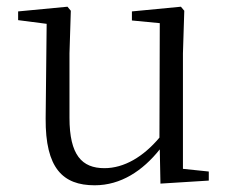

<svg xmlns="http://www.w3.org/2000/svg" viewBox="-20 -538 688 572"><path d="M458 9 602 0V-27L525 -35V-379L529 -506L519 -518L373 -504V-477L456 -469L455 -128C407 -71 350 -37 291 -37C224 -37 187 -76 187 -187V-379L191 -506L181 -518L34 -504V-478L119 -467L116 -185C115 -37 167 14 262 14C340 14 405 -29 456 -93Z"/></svg>

Font: Noto Serif JP Light
Style: Regular
Weight: 300
Designer: Ryoko NISHIZUKA 西塚涼子 (kana & ideographs); Frank Grießhammer (Latin, Greek & Cyrillic); Wenlong ZHANG 张文龙 (bopomofo); San
Foundry: Adobe
Version: Version 2.001;hotconv 1.1.0;makeotfexe 2.6.0